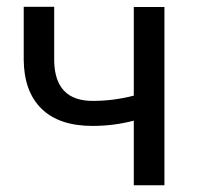

<svg xmlns="http://www.w3.org/2000/svg" viewBox="-20 -549 583 569"><path d="M467.3 0H376.5V-191.4Q316.9 -175.8 254.4 -175.8Q155.3 -175.8 103.3 -226.6Q51.3 -277.3 50.3 -371.1V-528.8H140.6V-368.2Q143.1 -250 254.4 -250Q316.9 -250 376.5 -265.6V-528.3H467.3Z"/></svg>

Font: Roboto
Style: Regular
Weight: 400
Designer: Google
Version: Version 2.001047; 2015